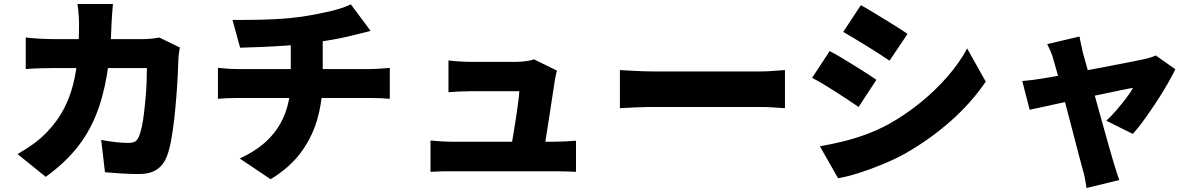

<svg xmlns="http://www.w3.org/2000/svg" viewBox="-20 -831 6020 962"><path d="M546 -811Q544 -793 542 -764Q540 -735 539 -717Q535 -570 515.5 -454.5Q496 -339 458 -247.5Q420 -156 358.5 -82Q297 -8 209 55L68 -59Q103 -79 142.5 -106.5Q182 -134 216 -170Q266 -222 297.5 -281Q329 -340 346 -406.5Q363 -473 369.5 -549.5Q376 -626 376 -714Q376 -725 375 -743.5Q374 -762 372 -780.5Q370 -799 368 -811ZM881 -593Q879 -581 876.5 -563.5Q874 -546 874 -538Q873 -504 870.5 -453.5Q868 -403 863.5 -345.5Q859 -288 852.5 -231Q846 -174 837 -125.5Q828 -77 815 -45Q799 -4 765.5 18.5Q732 41 675 41Q629 41 585 38Q541 35 506 32L487 -130Q522 -123 558.5 -119Q595 -115 623 -115Q649 -115 660 -124Q671 -133 678 -152Q685 -169 691 -198Q697 -227 701.5 -263.5Q706 -300 709.5 -340Q713 -380 714.5 -418.5Q716 -457 716 -490H250Q227 -490 185.5 -489Q144 -488 109 -485V-643Q144 -639 183 -637Q222 -635 250 -635H695Q714 -635 735.5 -637Q757 -639 778 -643Z M1145 -731Q1184 -731 1243.5 -731.5Q1303 -732 1368.5 -735.5Q1434 -739 1489 -747Q1529 -753 1565.5 -760Q1602 -767 1634 -774.5Q1666 -782 1692.5 -791Q1719 -800 1738 -809L1837 -676Q1806 -669 1784 -663Q1762 -657 1748 -654Q1716 -646 1681.5 -639Q1647 -632 1611 -626.5Q1575 -621 1537 -615Q1480 -607 1414 -602.5Q1348 -598 1287 -595.5Q1226 -593 1183 -592ZM1181 -37Q1271 -78 1327.5 -136Q1384 -194 1410.5 -268.5Q1437 -343 1437 -431Q1437 -431 1437 -450Q1437 -469 1437 -511.5Q1437 -554 1437 -626L1597 -643Q1597 -616 1597 -587Q1597 -558 1597 -530.5Q1597 -503 1597 -481.5Q1597 -460 1597 -447Q1597 -434 1597 -434Q1597 -337 1573 -245Q1549 -153 1492 -73Q1435 7 1336 67ZM1072 -491Q1095 -489 1119 -487Q1143 -485 1167 -485Q1180 -485 1219 -485Q1258 -485 1314 -485Q1370 -485 1434 -485Q1498 -485 1562.5 -485Q1627 -485 1683.5 -485Q1740 -485 1780.5 -485Q1821 -485 1836 -485Q1847 -485 1865.5 -486Q1884 -487 1903 -488.5Q1922 -490 1933 -491V-336Q1911 -338 1886 -339Q1861 -340 1839 -340Q1825 -340 1785 -340Q1745 -340 1688 -340Q1631 -340 1566 -340Q1501 -340 1436 -340Q1371 -340 1314.5 -340Q1258 -340 1219 -340Q1180 -340 1168 -340Q1146 -340 1119 -339Q1092 -338 1072 -336Z M2771 -477Q2767 -466 2764.5 -452Q2762 -438 2760 -429Q2757 -409 2751.5 -373.5Q2746 -338 2739.5 -294.5Q2733 -251 2726 -207.5Q2719 -164 2713.5 -127.5Q2708 -91 2704 -69H2537Q2541 -91 2546 -122Q2551 -153 2557 -188Q2563 -223 2568 -258Q2573 -293 2577 -323.5Q2581 -354 2582 -374Q2570 -374 2545 -374Q2520 -374 2488 -374Q2456 -374 2425 -374Q2394 -374 2370.5 -374Q2347 -374 2338 -374Q2313 -374 2281.5 -372.5Q2250 -371 2227 -369V-528Q2241 -526 2261.5 -524.5Q2282 -523 2303 -522Q2324 -521 2337 -521Q2354 -521 2378.5 -521Q2403 -521 2430 -521Q2457 -521 2483.5 -521Q2510 -521 2532 -521Q2554 -521 2567 -521Q2579 -521 2596.5 -522.5Q2614 -524 2631 -527Q2648 -530 2655 -534ZM2137 -127Q2158 -125 2187 -123Q2216 -121 2244 -121Q2260 -121 2300.5 -121Q2341 -121 2395 -121Q2449 -121 2507 -121Q2565 -121 2618 -121Q2671 -121 2708.5 -121Q2746 -121 2757 -121Q2777 -121 2810.5 -122.5Q2844 -124 2866 -126V30Q2855 29 2835 28.5Q2815 28 2794.5 27.5Q2774 27 2759 27Q2747 27 2708 27Q2669 27 2615.5 27Q2562 27 2503 27Q2444 27 2389.5 27Q2335 27 2296 27Q2257 27 2244 27Q2216 27 2192.5 27.5Q2169 28 2137 30Z M3086 -480Q3106 -479 3137.5 -477Q3169 -475 3202 -474Q3235 -473 3259 -473Q3290 -473 3328.5 -473Q3367 -473 3410 -473Q3453 -473 3497.5 -473Q3542 -473 3585 -473Q3628 -473 3667 -473Q3706 -473 3737.5 -473Q3769 -473 3790 -473Q3824 -473 3857.5 -476Q3891 -479 3913 -480V-289Q3894 -290 3857.5 -292.5Q3821 -295 3790 -295Q3769 -295 3737 -295Q3705 -295 3666 -295Q3627 -295 3584 -295Q3541 -295 3496.5 -295Q3452 -295 3409 -295Q3366 -295 3327.5 -295Q3289 -295 3259 -295Q3216 -295 3166.5 -293Q3117 -291 3086 -289Z M4293 -805Q4319 -791 4350.5 -772Q4382 -753 4414.5 -733Q4447 -713 4476.5 -694.5Q4506 -676 4527 -661L4437 -527Q4415 -542 4385.5 -561Q4356 -580 4324.5 -599.5Q4293 -619 4262 -637.5Q4231 -656 4205 -671ZM4088 -98Q4145 -108 4202.5 -122Q4260 -136 4317.5 -157Q4375 -178 4431 -208Q4517 -256 4592 -317Q4667 -378 4727 -447Q4787 -516 4826 -588L4919 -422Q4847 -316 4743 -224Q4639 -132 4514 -61Q4463 -33 4401.5 -7.5Q4340 18 4281 36.5Q4222 55 4179 62ZM4137 -575Q4164 -561 4196 -542Q4228 -523 4260 -503Q4292 -483 4321 -464.5Q4350 -446 4371 -431L4282 -295Q4259 -311 4230 -330Q4201 -349 4169.5 -369.5Q4138 -390 4107 -408.5Q4076 -427 4049 -441Z M5389 -648Q5392 -628 5397 -607Q5402 -586 5406 -566Q5416 -531 5429 -483.5Q5442 -436 5457 -382Q5472 -328 5487 -273.5Q5502 -219 5516 -169.5Q5530 -120 5541 -81Q5552 -42 5559 -19Q5562 -11 5567 6.5Q5572 24 5578 42Q5584 60 5588 71L5424 111Q5421 89 5416 63Q5411 37 5404 15Q5397 -9 5386.5 -50Q5376 -91 5362.5 -142.5Q5349 -194 5334.5 -249.5Q5320 -305 5306 -358.5Q5292 -412 5279.5 -457.5Q5267 -503 5258 -533Q5253 -553 5244.5 -572.5Q5236 -592 5227 -610ZM5869 -484Q5853 -451 5828 -407.5Q5803 -364 5773 -318.5Q5743 -273 5713 -231.5Q5683 -190 5656 -160L5523 -226Q5546 -247 5572.5 -277.5Q5599 -308 5622.5 -339Q5646 -370 5657 -391Q5645 -389 5615.5 -383Q5586 -377 5545.5 -368.5Q5505 -360 5457.5 -350Q5410 -340 5362 -329.5Q5314 -319 5270 -309.5Q5226 -300 5192 -292.5Q5158 -285 5139 -281L5102 -425Q5127 -427 5150 -430Q5173 -433 5199 -437Q5211 -439 5241 -444Q5271 -449 5312 -457Q5353 -465 5400.5 -474Q5448 -483 5496 -492Q5544 -501 5587.5 -509.5Q5631 -518 5664 -524.5Q5697 -531 5714 -535Q5729 -538 5744.5 -543Q5760 -548 5771 -553Z"/></svg>

Font: Noto Sans SC Thin Black
Style: Regular
Weight: 900
Version: Version 2.004-H2;hotconv 1.0.118;makeotfexe 2.5.65603